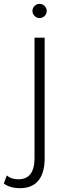

<svg xmlns="http://www.w3.org/2000/svg" viewBox="-68 -709 366 1004"><path d="M36.5 275Q11.5 275 -10.8 268.8Q-33 262.5 -48 250.5L-32.5 208.5Q-9.5 228.5 28 228.5Q112.5 228.5 112.5 117.5V-512H165.5V119Q165.5 195.5 132.8 235.2Q100 275 36.5 275ZM139 -614.5Q129 -614.5 120.5 -619.5Q112 -624.5 106.8 -633Q101.5 -641.5 101.5 -651.5Q101.5 -662 106.8 -670.5Q112 -679 120.5 -684Q129 -689 139 -689Q149 -689 157.5 -684Q166 -679 171.2 -670.2Q176.5 -661.5 176.5 -651.5Q176.5 -641.5 171.2 -633Q166 -624.5 157.5 -619.5Q149 -614.5 139 -614.5Z"/></svg>

Font: Spartan Thin Light
Style: Regular
Weight: 300
Version: Version 1.004